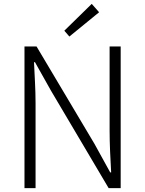

<svg xmlns="http://www.w3.org/2000/svg" viewBox="-20 -968 747 988"><path d="M106 0H163V-437C163 -510 158 -578 155 -648H160L242 -502L539 0H601V-729H544V-297C544 -226 548 -153 552 -81H547L466 -228L168 -729H106ZM337 -780 490 -905 452 -948 311 -810Z"/></svg>

Font: Genne Gothic Light
Style: Regular
Weight: 300
Designer: Ryoko NISHIZUKA (kana & ideographs); Paul D. Hunt (Latin, Greek & Cyrillic); Wenlong ZHANG (bopomofo); Sandoll Communica
Foundry: Adobe Systems Incorporated
Version: Version 1.004;PS 1.004;hotconv 16.6.51;makeotf.lib2.5.65220